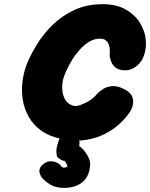

<svg xmlns="http://www.w3.org/2000/svg" viewBox="-20 -671 719 919"><path d="M279 -5Q218 -17 178.5 -45Q139 -73 117 -112.5Q95 -152 88.5 -196Q82 -240 88 -284Q94 -328 109 -366Q127 -410 157.5 -459.5Q188 -509 232.5 -552.5Q277 -596 336.5 -623.5Q396 -651 472 -651Q538 -651 583.5 -624.5Q629 -598 653 -556.5Q677 -515 678.5 -468.5Q680 -422 658 -381Q658 -381 647.5 -368Q637 -355 616.5 -343.5Q596 -332 567 -335Q544 -338 531.5 -349Q519 -360 513.5 -373Q508 -386 506.5 -395.5Q505 -405 505 -405Q505 -405 505.5 -413Q506 -421 505.5 -433.5Q505 -446 500.5 -458Q496 -470 486 -478Q476 -486 458 -486Q431 -486 406.5 -471Q382 -456 361 -432.5Q340 -409 324 -382.5Q308 -356 297.5 -332.5Q287 -309 283 -294Q279 -280 278 -264.5Q277 -249 279 -233.5Q281 -218 287 -204Q293 -190 303.5 -180Q314 -170 330 -165Q343 -161 364 -168Q385 -175 406 -188Q427 -201 438 -214Q438 -214 447 -224Q456 -234 473.5 -245Q491 -256 515.5 -258.5Q540 -261 571 -246Q598 -233 608 -217Q618 -201 617.5 -184.5Q617 -168 611.5 -154.5Q606 -141 600 -132.5Q594 -124 594 -124Q594 -124 581.5 -108.5Q569 -93 544 -71Q519 -49 481 -29.5Q443 -10 392.5 -1.5Q342 7 279 -5ZM276 228Q243 226 220 212Q197 198 180 179Q180 179 176.5 173Q173 167 170 157.5Q167 148 170.5 136.5Q174 125 188 114Q202 103 215.5 101.5Q229 100 238 102.5Q247 105 247 105Q262 111 267.5 118Q273 125 279 130Q290 133 296.5 129.5Q303 126 303 124Q301 117 297 111Q293 105 289 99Q285 100 275.5 95.5Q266 91 258 84Q250 77 252 72Q247 52 253.5 27Q260 2 266 -11Q266 -11 271 -19.5Q276 -28 287.5 -37Q299 -46 320 -45Q340 -44 347.5 -30.5Q355 -17 355 -17Q357 -12 359.5 0.5Q362 13 359 28Q364 31 373 39.5Q382 48 391.5 61.5Q401 75 407 90.5Q413 106 411 123Q408 162 389 186Q370 210 340.5 220Q311 230 276 228Z"/></svg>

Font: Sour Gummy Black
Style: Italic
Weight: 900
Italic angle: -11.3°
Designer: Stefie Justprince
Foundry: Eifetstype
Version: Version 1.000